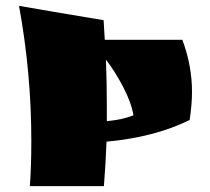

<svg xmlns="http://www.w3.org/2000/svg" viewBox="-20 -636 716 656"><path d="M87 -156Q87 -386 45 -616Q142 -599 334 -567L338 -500H603Q636 -412 636 -322Q636 -280 628 -226Q508 -167 344 -152Q341 -75 335 0H82Q87 -64 87 -156ZM345 -274V-222Q398 -227 436 -242Q429 -285 400.5 -339.5Q372 -394 342 -432Q345 -352 345 -274Z"/></svg>

Font: Ruslan Display
Style: Regular
Weight: 400
Version: Version 1.001